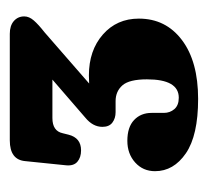

<svg xmlns="http://www.w3.org/2000/svg" viewBox="-36 -704 424 392"><g transform="rotate(-90 176.0 -508.0)"><path d="M334 -436.5Q334 -381.5 290.2 -348.5Q246.5 -315.5 170 -315.5Q95.5 -315.5 59 -340.5Q22.5 -365.5 22.5 -403.5Q22.5 -428 40.2 -444Q58 -460 84.5 -460Q112.5 -460 127 -446.2Q141.5 -432.5 141.5 -410.5V-385.5Q141.5 -373 149.2 -364Q157 -355 172.5 -355Q210 -355 210 -420Q210 -456 197.8 -470Q185.5 -484 165.5 -484H143Q130.5 -484 121.8 -490.5Q113 -497 113 -511Q113 -530.5 132 -546L209.5 -613H131Q104.5 -613 100 -592L97 -580Q90.5 -554.5 65 -554.5Q50.5 -554.5 41.8 -562Q33 -569.5 34.5 -585L43 -668Q45.5 -700 85.5 -700H303Q319.5 -700 329 -691.8Q338.5 -683.5 338.5 -670.5Q338.5 -660.5 330.2 -651Q322 -641.5 306 -629L201.5 -538Q209 -538.5 218 -538.5Q269 -538.5 301.5 -510Q334 -481.5 334 -436.5Z"/></g></svg>

Font: Fraunces 72pt S100
Style: Bold
Weight: 700
Version: Version 1.000; ttfautohint (v1.8.3)